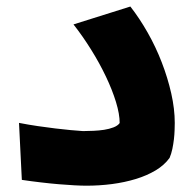

<svg xmlns="http://www.w3.org/2000/svg" viewBox="-20 -573 590 597"><path d="M248.5 4.4Q233.4 4.4 211.2 3.2Q189 2 162.6 -0.2Q136.2 -2.4 106.9 -5.9Q77.6 -9.3 47.9 -13.7L39.1 -190.9Q68.8 -185.1 97.7 -180.9Q126.5 -176.8 152.1 -173.6Q177.7 -170.4 199.5 -168.5Q221.2 -166.5 236.8 -165.5H242.2Q254.4 -165.5 271 -166.3Q287.6 -167 303.7 -169.4Q319.8 -171.9 333 -177Q346.2 -182.1 352.1 -190.4Q352.1 -218.3 340.6 -255.9Q329.1 -293.5 309.3 -335Q289.6 -376.5 263.4 -418.5Q237.3 -460.4 208.5 -497.1L385.3 -552.7Q413.6 -516.6 439 -471.9Q464.4 -427.2 482.9 -379.2Q501.5 -331.1 512.5 -282.5Q523.4 -233.9 523.4 -190.9Q523.4 -182.1 522.9 -168.7Q522.5 -155.3 520.8 -140.1Q519 -125 515.9 -109.9Q512.7 -94.7 507.3 -82Q491.2 -59.6 463.9 -43.2Q436.5 -26.9 402.1 -16.4Q367.7 -5.9 328.4 -0.7Q289.1 4.4 248.5 4.4Z"/></svg>

Font: DimaFred
Style: Bold
Weight: 800
Designer: R.Balvardi
Foundry: R.Balvardi (r.balvardi@gmail.com)
Version: Version 1.00;August 2, 2018;FontCreator 11.5.0.2427 64-bit